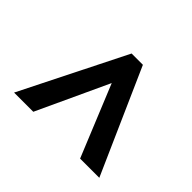

<svg xmlns="http://www.w3.org/2000/svg" viewBox="-130 -782 841 841"><g transform="rotate(-45 290.5 -362.0)"><path d="M47 -217 379 -353 47 -507V-626L532 -383V-313L47 -98Z"/></g></svg>

Font: Noto Sans Lao
Style: Bold
Weight: 700
Designer: Monotype Design Team
Foundry: Monotype Imaging Inc.
Version: Version 2.003